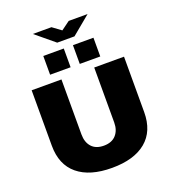

<svg xmlns="http://www.w3.org/2000/svg" viewBox="-183 -1190 1199 1338"><g transform="rotate(-20 416.5 -521.0)"><path d="M74 -277V-688H295V-280Q295 -222 326 -187.5Q357 -153 416 -153Q475 -153 506.5 -188Q538 -223 538 -280V-688H759V-277Q759 -136 670 -62Q581 12 417 12Q253 12 163.5 -62Q74 -136 74 -277ZM232 -885H384V-746H232ZM452 -885H604V-746H452ZM216 -1054H354L418 -1007L482 -1054H622L483 -939H355Z"/></g></svg>

Font: Archivo Black
Style: Regular
Weight: 400
Designer: Hector Gatti
Foundry: Omnibus-Type
Version: Version 1.101; ttfautohint (v1.8)